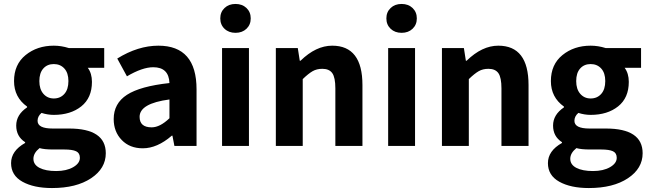

<svg xmlns="http://www.w3.org/2000/svg" viewBox="-20 -738 3285 971"><path d="M243 213Q151 213 93.5 181Q36 149 36 87Q36 25 107 -15V-19Q62 -48 62 -103Q62 -158 117 -195V-199Q51 -246 51 -328Q51 -412 109.5 -459.5Q168 -507 252 -507Q290 -507 328 -495H507V-395H424Q445 -367 445 -324Q445 -243 391 -200Q337 -157 252 -157Q221 -157 190 -167Q170 -150 170 -127Q170 -88 246 -88H329Q515 -88 515 37Q515 114 440.5 163.5Q366 213 243 213ZM252 -240Q285 -240 305.5 -263Q326 -286 326 -328Q326 -369 305.5 -391.5Q285 -414 252 -414Q219 -414 199 -391.5Q179 -369 179 -328Q179 -287 199.5 -263.5Q220 -240 252 -240ZM264 127Q316 127 350 107.5Q384 88 384 60Q384 36 365 27Q346 18 305 18H248Q204 18 180 11Q149 36 149 65Q149 95 180 111Q211 127 264 127Z M702 12Q636 12 595.5 -30Q555 -72 555 -136Q555 -215 622 -258.5Q689 -302 837 -318Q834 -398 755 -398Q700 -398 622 -352L573 -442Q678 -507 781 -507Q974 -507 974 -286V0H862L852 -52H849Q775 12 702 12ZM747 -94Q789 -94 837 -140V-235Q686 -215 686 -147Q686 -94 747 -94Z M1226.5 -592.5Q1205 -572 1171 -572Q1137 -572 1115.5 -592.5Q1094 -613 1094 -645Q1094 -677 1115.5 -697.5Q1137 -718 1171 -718Q1205 -718 1226.5 -697.5Q1248 -677 1248 -645Q1248 -613 1226.5 -592.5ZM1103 0V-495H1239V0Z M1375 0V-495H1486L1496 -431H1500Q1578 -507 1660 -507Q1813 -507 1813 -308V0H1676V-291Q1676 -346 1660.5 -368Q1645 -390 1610 -390Q1582 -390 1561 -378Q1540 -366 1511 -338V0Z M2066.5 -592.5Q2045 -572 2011 -572Q1977 -572 1955.5 -592.5Q1934 -613 1934 -645Q1934 -677 1955.5 -697.5Q1977 -718 2011 -718Q2045 -718 2066.5 -697.5Q2088 -677 2088 -645Q2088 -613 2066.5 -592.5ZM1943 0V-495H2079V0Z M2215 0V-495H2326L2336 -431H2340Q2418 -507 2500 -507Q2653 -507 2653 -308V0H2516V-291Q2516 -346 2500.5 -368Q2485 -390 2450 -390Q2422 -390 2401 -378Q2380 -366 2351 -338V0Z M2958 213Q2866 213 2808.5 181Q2751 149 2751 87Q2751 25 2822 -15V-19Q2777 -48 2777 -103Q2777 -158 2832 -195V-199Q2766 -246 2766 -328Q2766 -412 2824.5 -459.5Q2883 -507 2967 -507Q3005 -507 3043 -495H3222V-395H3139Q3160 -367 3160 -324Q3160 -243 3106 -200Q3052 -157 2967 -157Q2936 -157 2905 -167Q2885 -150 2885 -127Q2885 -88 2961 -88H3044Q3230 -88 3230 37Q3230 114 3155.5 163.5Q3081 213 2958 213ZM2967 -240Q3000 -240 3020.5 -263Q3041 -286 3041 -328Q3041 -369 3020.5 -391.5Q3000 -414 2967 -414Q2934 -414 2914 -391.5Q2894 -369 2894 -328Q2894 -287 2914.5 -263.5Q2935 -240 2967 -240ZM2979 127Q3031 127 3065 107.5Q3099 88 3099 60Q3099 36 3080 27Q3061 18 3020 18H2963Q2919 18 2895 11Q2864 36 2864 65Q2864 95 2895 111Q2926 127 2979 127Z"/></svg>

Font: Assistant
Style: Bold
Weight: 700
Designer: Hebrew By Ben Nathan, Latin by Paul Hunt
Version: Version 2.001;PS 002.001;hotconv 1.0.88;makeotf.lib2.5.64775